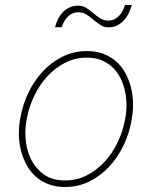

<svg xmlns="http://www.w3.org/2000/svg" viewBox="-20 -744 627 774"><path d="M63 -274.4Q72.3 -323.7 95 -371.1Q117.7 -418.5 152.1 -455.6Q186.5 -492.7 231.7 -515.4Q276.9 -538.1 331.1 -538.1Q367.2 -538.1 396 -527.3Q424.8 -516.6 446.5 -497.8Q468.3 -479 483.2 -453.4Q498 -427.7 506.1 -398.4Q514.2 -369.1 515.9 -337.4Q517.6 -305.7 512.7 -274.4L509.3 -253.9Q500.5 -204.6 477.8 -157.2Q455.1 -109.9 420.7 -72.8Q386.2 -35.6 341.1 -12.9Q295.9 9.8 241.7 9.8Q205.6 9.8 176.8 -1Q147.9 -11.7 126.2 -30.5Q104.5 -49.3 89.6 -75Q74.7 -100.6 66.4 -129.9Q58.1 -159.2 56.4 -190.9Q54.7 -222.7 59.6 -253.9ZM85.9 -253.9Q79.1 -212.9 84.7 -170.7Q90.3 -128.4 109.1 -94.2Q127.9 -60.1 160.6 -38.3Q193.4 -16.6 241.7 -16.6Q290 -16.6 330.3 -37.4Q370.6 -58.1 401.6 -91.8Q432.6 -125.5 453.1 -168Q473.6 -210.4 482.4 -253.9L486.3 -274.4Q490.7 -301.8 489.7 -329.8Q488.8 -357.9 482.2 -384.3Q475.6 -410.6 463.1 -433.8Q450.7 -457 431.9 -474.4Q413.1 -491.7 387.9 -501.7Q362.8 -511.7 331.1 -511.7Q283.2 -511.7 242.7 -491Q202.1 -470.2 171.1 -436.5Q140.1 -402.8 119.4 -360.4Q98.6 -317.9 89.8 -274.4ZM511.2 -724.1Q506.8 -707 499 -690.9Q491.2 -674.8 479.5 -662.1Q467.8 -649.4 452.4 -641.6Q437 -633.8 417.5 -633.8Q398.4 -633.8 384 -643.6Q369.6 -653.3 356.2 -664.8Q342.8 -676.3 328.4 -685.5Q314 -694.8 295.4 -694.3Q281.2 -694.3 270.8 -689.2Q260.3 -684.1 252.2 -675.8Q244.1 -667.5 238.5 -656.7Q232.9 -646 228.5 -634.3H201.7Q206.1 -651.4 213.9 -667Q221.7 -682.6 233.4 -694.8Q245.1 -707 260.5 -714.1Q275.9 -721.2 294.9 -721.2Q314 -721.2 328.4 -711.7Q342.8 -702.1 356.4 -690.7Q370.1 -679.2 384.5 -669.9Q398.9 -660.6 417.5 -661.1Q431.2 -661.1 441.9 -666.7Q452.6 -672.4 460.7 -681.2Q468.8 -689.9 474.6 -701.2Q480.5 -712.4 484.4 -724.1Z"/></svg>

Font: Roboto Mono Thin
Style: Italic
Weight: 250
Designer: Google
Version: Version 2.000985; 2015; ttfautohint (v1.3)